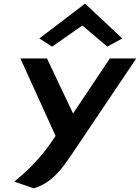

<svg xmlns="http://www.w3.org/2000/svg" viewBox="-20 -803 768 1054"><path d="M196 -592 266 -547 432 -663 569 -547 651 -592 447 -783ZM58 194 166 231C264 200 315 130 368 53L728 -482H583L381 -180L238 -482H92L285 -57C212 57 132 135 58 194Z"/></svg>

Font: Bluebird
Style: ExtObl
Weight: 400
Designer: Jasper
Foundry: Cannot Into Space Fonts
Version: Version 0.98